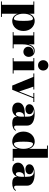

<svg xmlns="http://www.w3.org/2000/svg" viewBox="1500 -2300 1050 4091"><g transform="rotate(90 2025.5 -255.0)"><path d="M12 230.5V250H342V230.5H272.5V-110C298.5 -32.5 353 10 428 10C537 10 640.5 -80 640.5 -230C640.5 -380 537 -469 428 -469C353 -469 298.5 -427 272.5 -350V-460H12V-440.5H82.5V230.5ZM272.5 -230C272.5 -364.5 333.5 -432 377.5 -432C411.5 -432 425.5 -380 425.5 -230C425.5 -80 411.5 -26.5 377.5 -26.5C333.5 -26.5 272.5 -94 272.5 -230Z M665 -19.5V0H1010V-19.5H925.5V-212C925.5 -357 977.5 -449.5 1063.5 -449.5C1089 -449.5 1110.5 -442.5 1127.5 -430.5C1114 -436 1099.5 -439 1083.5 -439C1015.5 -439 976 -390 976 -330.5C976 -275.5 1021.5 -228 1084.5 -228C1147.5 -228 1192.5 -280 1192.5 -339C1192.5 -403 1149 -469.5 1066 -469.5C987 -469.5 944 -416.5 925.5 -333.5V-460H665V-440.5H735.5V-19.5Z M1263 -650C1263 -587 1310 -540 1373 -540C1436 -540 1483 -587 1483 -650C1483 -713 1436 -760 1373 -760C1310 -760 1263 -713 1263 -650ZM1218 -19.5V0H1548V-19.5H1478V-460H1218V-440.5H1288V-19.5Z M1930 -136.5 1827 -440.5H1886.5V-460H1545.5V-440.5H1618.5L1803.5 10H1893.5L2073.5 -440.5H2154.5V-460H1960.5V-440.5H2051Z M2390 -257C2248 -257 2166 -202.5 2166 -113.5C2166 -37.5 2222 10 2308.5 10C2383.5 10 2441.5 -29 2467 -97V-80C2467 -21 2522 10 2604 10C2682 10 2745.5 -14 2766 -63.5L2752 -71C2736 -39.5 2706.5 -30 2691 -30C2666 -30 2657 -47.5 2657 -70V-304.5C2657 -410.5 2566.5 -468 2399 -468C2308 -468 2201 -443 2201 -356C2201 -305 2245 -271 2305.5 -271C2363 -271 2412.5 -303 2412.5 -358C2412.5 -410.5 2366 -439.5 2309.5 -441C2330.5 -446.5 2352 -449 2369 -449C2449 -449 2467 -376.5 2467 -304.5V-257ZM2409 -67C2382 -67 2368 -93 2368 -138C2368 -182.5 2391 -240 2454 -240H2467V-180.5C2467 -99 2438 -67 2409 -67Z M3412 -19.5H3342V-750H3082V-730.5H3152V-349C3126 -426.5 3071 -469.5 2996 -469.5C2887 -469.5 2784 -379.5 2784 -229.5C2784 -79.5 2887 9.5 2996 9.5C3071.5 9.5 3126 -33 3152 -110V0H3412ZM3152 -229.5C3152 -95 3091.5 -27.5 3047.5 -27.5C3013.5 -27.5 2999 -79.5 2999 -229.5C2999 -379.5 3013.5 -433 3047.5 -433C3091.5 -433 3152 -365.5 3152 -229.5Z M3670 -257C3528 -257 3446 -202.5 3446 -113.5C3446 -37.5 3502 10 3588.5 10C3663.5 10 3721.5 -29 3747 -97V-80C3747 -21 3802 10 3884 10C3962 10 4025.5 -14 4046 -63.5L4032 -71C4016 -39.5 3986.5 -30 3971 -30C3946 -30 3937 -47.5 3937 -70V-304.5C3937 -410.5 3846.5 -468 3679 -468C3588 -468 3481 -443 3481 -356C3481 -305 3525 -271 3585.5 -271C3643 -271 3692.5 -303 3692.5 -358C3692.5 -410.5 3646 -439.5 3589.5 -441C3610.5 -446.5 3632 -449 3649 -449C3729 -449 3747 -376.5 3747 -304.5V-257ZM3689 -67C3662 -67 3648 -93 3648 -138C3648 -182.5 3671 -240 3734 -240H3747V-180.5C3747 -99 3718 -67 3689 -67Z"/></g></svg>

Font: Bodoni* 11pt Fatface
Style: Regular
Weight: 900
Version: Version 2.3